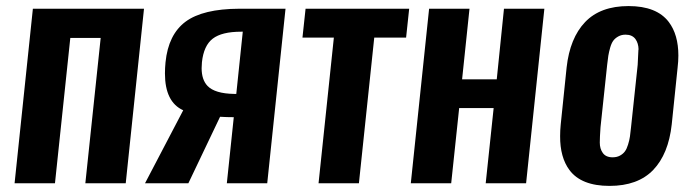

<svg xmlns="http://www.w3.org/2000/svg" viewBox="-20 -607 2290 636"><path d="M28.3 0 88.9 -578.1H457L396.5 0H262.7L313.5 -481.4H212.9L162.1 0Z M460.4 0 586.9 -241.7Q526.4 -269 526.4 -363.8Q526.4 -381.3 528.3 -400.9Q537.6 -492.7 594.7 -535.2Q651.9 -577.6 772.5 -578.1H925.8L865.2 0H731.4L754.4 -218.8Q731.4 -218.8 709 -220.2L604 0ZM755.9 -295.9H762.7L784.2 -502H778.8Q714.8 -502 684.8 -479Q654.8 -456.1 648.9 -400.9Q647.9 -390.6 647.9 -381.3Q647.9 -342.8 667.5 -322.3Q691.9 -296.9 755.9 -295.9Z M1035.2 0 1085.9 -482.4H981.9L992.2 -578.1H1335.4L1325.2 -482.4H1219.7L1168.9 0Z M1340.8 0 1401.4 -578.1H1535.2L1510.7 -344.2H1625.5L1649.4 -578.1H1783.2L1722.7 0H1588.9L1615.2 -249H1501L1474.6 0Z M2009.3 -85.9Q2023.4 -85.9 2033.7 -91.6Q2043.9 -97.2 2050 -105.5Q2056.2 -113.8 2060.5 -128.2Q2064.9 -142.6 2066.7 -154.8Q2068.4 -167 2070.3 -185.5L2092.3 -392.1Q2093.8 -418.9 2094.7 -441.4Q2094.7 -442.9 2095.2 -443.8Q2094.7 -463.9 2085 -477.5Q2074.2 -492.2 2052.2 -492.2Q2038.6 -492.2 2028.1 -486.3Q2017.6 -480.5 2011.5 -472.2Q2005.4 -463.9 2001.2 -449.2Q1997.1 -434.6 1995.1 -422.6Q1993.2 -410.6 1991.2 -392.1L1969.2 -185.5Q1966.8 -151.9 1966.8 -134.8Q1966.8 -114.3 1976.6 -100.6Q1986.8 -85.9 2009.3 -85.9ZM1866.2 -43.9Q1835 -85.9 1835.4 -156.2Q1835.4 -174.8 1837.4 -194.8L1856.9 -383.3Q1867.7 -481 1918.2 -533.9Q1968.8 -586.9 2062 -586.9Q2155.3 -586.9 2195.3 -534.2Q2227.1 -492.2 2227.1 -422.9Q2227.1 -404.3 2224.6 -383.3L2205.1 -194.8Q2194.3 -96.7 2143.6 -43.9Q2092.8 8.8 1999 8.8Q1905.3 8.8 1866.2 -43.9Z"/></svg>

Font: Oswald
Style: Medium
Weight: 500
Designer: Vernon Adams
Foundry: Vernon Adams
Version: 3.0; ttfautohint (v0.94.23-7a4d-dirty) -l 8 -r 50 -G 150 -x 